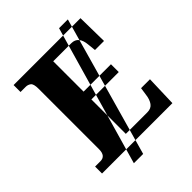

<svg xmlns="http://www.w3.org/2000/svg" viewBox="-237 -885 1096 1096"><g transform="rotate(-45 311.5 -336.5)"><path d="M193 87 436 -760H507L268 87ZM23 0H591L597 -187H525L518 -139Q514 -106 499 -85Q484 -64 453 -64H279V-342H500V-405H279V-650H425Q482 -650 488 -575L493 -527H566L563 -714H23V-658H65Q82 -658 95.5 -648Q109 -638 109 -599V-110Q109 -56 66 -56H23Z"/></g></svg>

Font: Noto Serif SemiCondensed Extra
Style: Regular
Weight: 800
Width: 4
Designer: Monotype Design Team
Foundry: Monotype Imaging Inc.
Version: Version 1.002